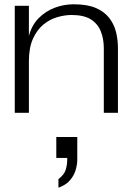

<svg xmlns="http://www.w3.org/2000/svg" viewBox="-20 -527 617 897"><path d="M324 -507Q387 -507 427 -490Q467 -473 490 -443.5Q513 -414 522 -377.5Q531 -341 531 -302V0H465V-302Q465 -346 450.5 -381.5Q436 -417 403.5 -437Q371 -457 314 -457Q283 -457 248 -447Q213 -437 183 -412.5Q153 -388 134 -346Q115 -304 115 -240V0H49V-500H115V-359Q128 -409 160.5 -442Q193 -475 236 -491Q279 -507 324 -507ZM253 350V310Q280 289 287 266Q294 243 294 219V211H243V113H341V220Q341 240 334 265.5Q327 291 308 314Q289 337 253 350Z"/></svg>

Font: Panamera
Style: Regular
Weight: 400
Designer: Bastien Sozeau
Foundry: NBR — Bastien Sozeau
Version: Version 3.002; ttfautohint (v1.8.4.7-5d5b);gftools[0.9.33]